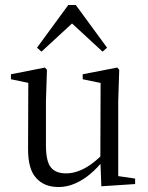

<svg xmlns="http://www.w3.org/2000/svg" viewBox="-20 -741 594 773"><path d="M216 12Q251 12 284 -3Q316 -17 345 -42Q373 -66 395 -94H402L392 -118Q367 -94 343 -77Q318 -60 295 -52Q271 -43 246 -43Q204 -43 185 -67Q165 -91 165 -156V-334L169 -460L161 -469L24 -442V-422L115 -403L94 -430L93 -140Q93 -59 126 -24Q158 12 216 12ZM388 9 524 0V-22L456 -32V-334L460 -460L452 -469L313 -442V-422L385 -407L384 -98V-96ZM393 -533 411 -549 285 -721H255L129 -549L147 -533L302 -676H238Z"/></svg>

Font: Source Serif 4 48pt
Style: Regular
Weight: 400
Designer: Frank Grie√ühammer
Foundry: Adobe Systems Incorporated
Version: Version 4.004;hotconv 1.0.116;makeotfexe 2.5.65601